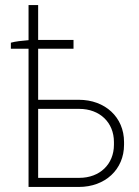

<svg xmlns="http://www.w3.org/2000/svg" viewBox="-20 -740 552 760"><path d="M131 -547H271V-582H131V-720H93V-581C68 -579 40 -576 23 -571V-547H93V0H292C396 0 471 -69 471 -167V-178C471 -276 396 -345 292 -345H131ZM131 -36V-309H294C375 -309 431 -255 431 -178V-167C431 -90 375 -36 294 -36Z"/></svg>

Font: Fixel Display ExtraLight
Style: Regular
Weight: 200
Designer: AlfaBravo + MacPaw
Foundry: Kyrylo Tkachov, Marchela Mozhyna, Serhii Makarenko, Maria Weinstein, Zakhar Kryvoshyya
Version: Version 1.211